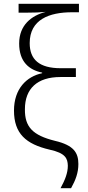

<svg xmlns="http://www.w3.org/2000/svg" viewBox="-20 -780 459 1002"><path d="M296 202H351C375 159 389 121 389 76C389 17 365 -22 267 -45C150 -74 109 -118 110 -210C110 -317 174 -378 295 -378H376V-424H297C184 -424 135 -470 135 -555C135 -678 237 -716 356 -716H392V-760H77V-714H122C161 -714 186 -715 219 -718C144 -699 80 -649 80 -553C80 -457 132 -415 200 -401V-398C119 -381 53 -317 53 -203C53 -83 115 -28 239 1C322 19 333 47 334 85C334 123 319 160 296 202Z"/></svg>

Font: Noto Sans SemiCondensed Light
Style: Regular
Weight: 300
Width: 4
Designer: Monotype Design Team
Foundry: Monotype Imaging Inc.
Version: Version 2.013